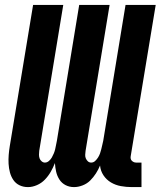

<svg xmlns="http://www.w3.org/2000/svg" viewBox="-20 -755 655 783"><path d="M94 8Q75 8 59.5 0.5Q44 -7 34.5 -21Q25 -35 20.5 -52Q16 -69 15 -87Q14 -105 15.5 -123.5Q17 -142 20 -160L115 -735H238L140 -140Q139 -132 139 -124Q139 -116 141.5 -109Q144 -102 150 -97Q156 -92 163 -92Q172 -92 179.5 -98.5Q187 -105 191.5 -113Q196 -121 199.5 -129.5Q203 -138 205 -146.5Q207 -155 208.5 -163.5Q210 -172 212 -181L303 -735H427L329 -140Q328 -132 327.5 -124Q327 -116 330 -109Q333 -102 338.5 -97Q344 -92 352 -92Q361 -92 368 -98.5Q375 -105 380 -113Q385 -121 388 -129.5Q391 -138 393 -146.5Q395 -155 397 -163.5Q399 -172 401 -181L492 -735H615L513 -118Q512 -113 513 -108Q514 -103 517.5 -99.5Q521 -96 525.5 -94Q530 -92 535 -92H557V8H518Q495 8 473 4Q451 0 432.5 -11Q414 -22 402 -40Q390 -58 388 -80Q381 -63 371 -47.5Q361 -32 348 -19Q335 -6 317 1Q299 8 282 8Q263 8 247.5 0Q232 -8 222.5 -22.5Q213 -37 209 -54.5Q205 -72 204 -90Q197 -72 187 -54.5Q177 -37 163 -22.5Q149 -8 130.5 0Q112 8 94 8Z"/></svg>

Font: Iosevka Heavy Extended
Style: Italic
Weight: 900
Width: 7
Italic angle: -9°
Monospace: yes
Designer: Belleve Invis
Foundry: Belleve Invis
Version: Version 32.5.0; ttfautohint (v1.8.4)